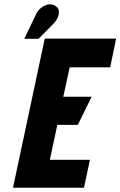

<svg xmlns="http://www.w3.org/2000/svg" viewBox="-20 -881 565 901"><path d="M41 0H374L402 -131H214L249 -295H345L410 -427H277L307 -565H497L525 -700H190ZM231 -770Q244 -783 251 -799Q258 -815 256 -830Q254 -845 239 -854Q222 -864 204 -859.5Q186 -855 171.5 -843Q157 -831 150 -816L94 -699H161Z"/></svg>

Font: Advent Pro ExtraBold
Style: Italic
Weight: 800
Italic angle: -12°
Version: Version 3.000